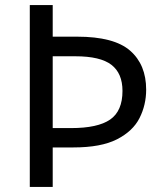

<svg xmlns="http://www.w3.org/2000/svg" viewBox="-20 -734 645 754"><path d="M554 -382Q554 -322 528 -270.5Q502 -219 439.5 -187Q377 -155 268 -155H187V0H97V-714H187V-590H283Q428 -590 491 -535Q554 -480 554 -382ZM259 -231Q364 -231 412.5 -264.5Q461 -298 461 -377Q461 -446 417.5 -479.5Q374 -513 276 -513H187V-231Z"/></svg>

Font: Noto Sans Old North Arabian
Style: Regular
Weight: 400
Designer: Monotype Design Team
Foundry: Monotype Imaging Inc.
Version: Version 2.001; ttfautohint (v1.8.4.7-5d5b)